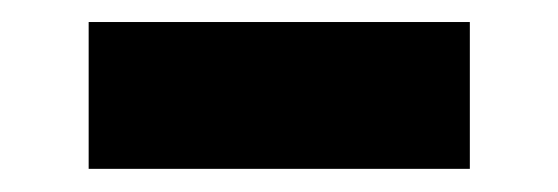

<svg xmlns="http://www.w3.org/2000/svg" viewBox="-20 -368 494 170"><path d="M58.5 -218.5V-348.5H396V-218.5Z"/></svg>

Font: Encode Sans SC Condensed Thin
Style: Bold
Weight: 700
Version: Version 3.002